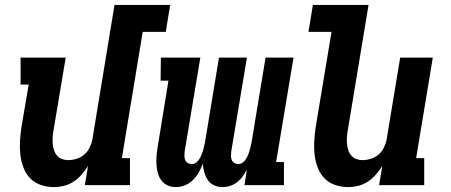

<svg xmlns="http://www.w3.org/2000/svg" viewBox="-20 -755 1840 783"><path d="M200 8Q172 8 146 -1Q120 -10 102.5 -28.5Q85 -47 75.5 -72Q66 -97 63 -123.5Q60 -150 61.5 -178Q63 -206 67 -234L97 -410H64V-520H248L197 -216Q195 -203 194.5 -190Q194 -177 195.5 -164.5Q197 -152 201 -140.5Q205 -129 213 -120Q221 -111 233 -106.5Q245 -102 258 -102Q275 -102 292.5 -107.5Q310 -113 324 -125Q338 -137 346 -154Q354 -171 357 -188L447 -735H674L656 -625H562L477 -110H510V0H326L339 -78Q327 -59 312.5 -42.5Q298 -26 279.5 -14Q261 -2 240.5 3Q220 8 200 8Z M887 8Q869 8 853 0.5Q837 -7 827.5 -21Q818 -35 813 -52.5Q808 -70 807 -88Q801 -70 791 -52.5Q781 -35 767 -21Q753 -7 734.5 0.5Q716 8 697 8Q679 8 663.5 1Q648 -6 638 -19.5Q628 -33 623.5 -50Q619 -67 618 -84.5Q617 -102 618.5 -120Q620 -138 623 -156L667 -426H635L636 -520H797L733 -137Q732 -128 732 -119.5Q732 -111 735 -103Q738 -95 745.5 -90.5Q753 -86 762 -86Q771 -86 779 -91.5Q787 -97 792 -105Q797 -113 801 -122Q805 -131 807.5 -139.5Q810 -148 812 -157Q814 -166 816 -175L873 -520H987L923 -137Q922 -128 922 -119.5Q922 -111 925 -103Q928 -95 935.5 -90.5Q943 -86 952 -86Q961 -86 969 -91.5Q977 -97 982 -105Q987 -113 991 -122Q995 -131 997.5 -139.5Q1000 -148 1002 -157Q1004 -166 1006 -175L1063 -520H1177L1106 -94H1138V0H977L987 -64Q980 -50 970.5 -36.5Q961 -23 947.5 -12.5Q934 -2 918.5 3Q903 8 887 8Z M1400 8Q1372 8 1346 -1Q1320 -10 1302.5 -28.5Q1285 -47 1275.5 -72Q1266 -97 1263 -123.5Q1260 -150 1261.5 -178Q1263 -206 1267 -234L1332 -625H1238L1256 -735H1483L1397 -216Q1395 -203 1394.5 -190Q1394 -177 1395.5 -164.5Q1397 -152 1401 -140.5Q1405 -129 1413 -120Q1421 -111 1433 -106.5Q1445 -102 1458 -102Q1475 -102 1492.5 -107.5Q1510 -113 1524 -125Q1538 -137 1546 -154Q1554 -171 1557 -188L1612 -520H1745L1677 -110H1710V0H1526L1539 -78Q1527 -59 1512.5 -42.5Q1498 -26 1479.5 -14Q1461 -2 1440.5 3Q1420 8 1400 8Z"/></svg>

Font: Iosevka HT Extrabold Extended
Style: Italic
Weight: 800
Width: 7
Italic angle: -9°
Monospace: yes
Designer: Belleve Invis
Foundry: Belleve Invis
Version: Version 32.3.0; ttfautohint (v1.8.4)